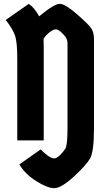

<svg xmlns="http://www.w3.org/2000/svg" viewBox="-20 -732 560 1001"><path d="M207 -529 208 -486V0H70V-428Q70 -512 58.5 -546Q47 -580 10 -628L130 -712Q159 -693 184 -647Q263 -712 291 -712Q319 -712 379.5 -659.5Q440 -607 455 -585.5Q470 -564 470 -529V-66Q470 58 450 93.5Q430 129 364.5 189Q299 249 263 249Q227 249 168.5 212Q110 175 81 125L192 47Q239 94 262 94Q275 94 292 77.5Q309 61 320.5 43.5Q332 26 332 -66V-509Q332 -531 308.5 -555Q285 -579 271.5 -579Q258 -579 238 -563.5Q218 -548 207 -529Z"/></svg>

Font: Germania One
Style: Regular
Weight: 400
Designer: John Vargas Beltran
Foundry: John Vargas Beltran
Version: Version 1.001